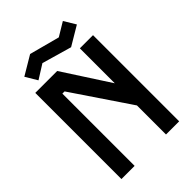

<svg xmlns="http://www.w3.org/2000/svg" viewBox="-252 -992 1103 1103"><g transform="rotate(-45 300.0 -440.0)"><path d="M428 -700V-416L244 -700H66V0H173V-587H191L428 -236V0H535V-700ZM470 -880 387 -830 203 -879 87 -810 130 -738 216 -792 397 -740 513 -809Z"/></g></svg>

Font: Kode Mono SemiBold
Style: Regular
Weight: 600
Monospace: yes
Designer: Isa Ozler
Foundry: Kadena LLC
Version: Version 1.206;gftools[0.9.28]